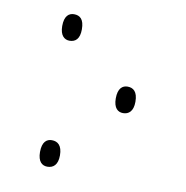

<svg xmlns="http://www.w3.org/2000/svg" viewBox="-64 -571 615 635"><g transform="rotate(10 243.5 -253.0)"><path d="M135 -420C155 -420 169 -432 169 -464C169 -498 155 -509 135 -509C118 -509 103 -498 103 -464C103 -432 118 -420 135 -420ZM351 -215C370 -215 385 -227 385 -259C385 -293 370 -304 351 -304C334 -304 319 -293 319 -259C319 -226 334 -215 351 -215ZM135 3C155 3 170 -9 170 -41C170 -74 155 -86 135 -86C118 -86 103 -75 103 -41C103 -8 118 3 135 3Z"/></g></svg>

Font: Noto Serif Georgian Condensed ExtraLight
Style: Regular
Weight: 200
Width: 3
Designer: Monotype Design Team, Akaki Razmadze
Foundry: Google LLC
Version: Version 2.003